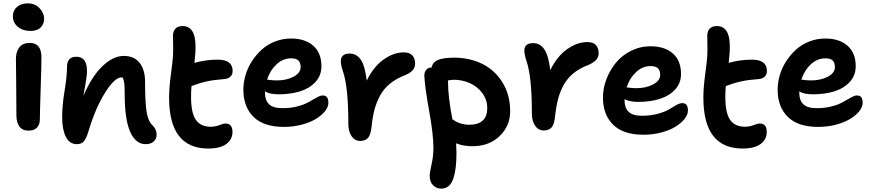

<svg xmlns="http://www.w3.org/2000/svg" viewBox="-20 -807 5165 1136"><path d="M160.2 -624Q114.3 -624 85.2 -648.7Q56.2 -673.3 56.2 -710Q56.2 -745.1 80.8 -766.1Q105.5 -787.1 144 -787.1Q187 -787.1 214.1 -758.5Q241.2 -730 241.2 -695.8Q241.2 -666.5 221.2 -645.3Q201.2 -624 160.2 -624ZM148.9 -34.2Q112.3 -34.2 94.7 -58.3Q77.1 -82.5 77.1 -125Q77.1 -228.5 75.7 -325.2Q74.2 -421.9 74.2 -458Q74.2 -501 94.7 -527.1Q115.2 -553.2 157.2 -553.2Q189 -553.2 206.8 -533Q224.6 -512.7 225.1 -472.2Q225.6 -435.1 220.7 -284.9Q215.8 -134.8 215.8 -100.1Q215.8 -70.3 199 -52.2Q182.1 -34.2 148.9 -34.2Z M841.8 45.9Q782.7 45.9 750.2 -27.1Q717.8 -100.1 717.8 -249Q717.8 -293 715.1 -314.7Q712.4 -336.4 704.6 -349.1H698.7Q658.2 -349.1 600.8 -257.3Q543.5 -165.5 502.4 -26.9Q489.7 14.6 475.1 30.3Q460.4 45.9 434.6 45.9Q391.1 45.9 369.4 2.4Q347.7 -41 347.7 -113.8Q347.7 -182.6 362.1 -270Q376.5 -357.4 376.5 -411.1Q376.5 -471.2 431.6 -471.2Q494.6 -471.2 494.6 -388.2Q494.6 -358.4 485.4 -308.1Q476.1 -257.8 473.6 -240.2Q522.5 -354.5 585.9 -415.3Q649.4 -476.1 712.4 -476.1Q773.9 -476.1 806.2 -435.1Q838.4 -394 838.4 -321.8Q838.4 -203.1 847.2 -146.5Q856 -89.8 882.8 -64.9Q906.7 -42.5 906.7 -8.8Q906.7 14.2 889.6 30Q872.6 45.9 841.8 45.9Z M1212.4 71.8Q980.5 71.8 980.5 -229Q980.5 -287.1 991.2 -366.7Q1002 -446.3 1003.4 -477.1Q1005.4 -506.8 1004.2 -547.9Q1002.9 -588.9 1003.4 -599.1Q1004.4 -622.6 1018.3 -637.7Q1032.2 -652.8 1060.5 -652.8Q1102.5 -652.8 1121.6 -616Q1140.6 -579.1 1136.2 -499Q1136.2 -497.1 1130.4 -435.1Q1198.7 -454.1 1267.6 -454.1Q1356.4 -454.1 1356.4 -387.2Q1356.4 -365.2 1342.5 -352.8Q1328.6 -340.3 1304.2 -338.9Q1244.6 -334.5 1202.6 -325.2Q1160.6 -315.9 1113.3 -297.9Q1110.4 -267.6 1110.4 -234.9Q1110.4 -138.2 1138.9 -97.7Q1167.5 -57.1 1226.6 -57.1Q1252.9 -57.1 1277.6 -66.7Q1302.2 -76.2 1313.5 -76.2Q1355.5 -76.2 1355.5 -25.9Q1355.5 17.6 1319.3 44.7Q1283.2 71.8 1212.4 71.8Z M1660.2 -56.2Q1539.6 -56.2 1479.7 -115.7Q1419.9 -175.3 1419.9 -275.9Q1419.9 -318.4 1432.4 -361.6Q1444.8 -404.8 1469.7 -443.6Q1494.6 -482.4 1528.1 -512.9Q1561.5 -543.5 1606.7 -561.3Q1651.9 -579.1 1702.1 -579.1Q1784.7 -579.1 1833.3 -536.6Q1881.8 -494.1 1881.8 -415Q1881.8 -360.8 1847.2 -322.8Q1812.5 -284.7 1756.3 -266.8Q1700.2 -249 1628.9 -249Q1575.2 -249 1547.9 -266.1V-257.8Q1547.9 -213.9 1571.8 -190.4Q1595.7 -167 1650.9 -167Q1692.9 -167 1728.5 -174.8Q1764.2 -182.6 1787.1 -193.6Q1810.1 -204.6 1828.4 -215.6Q1846.7 -226.6 1861.8 -234.4Q1877 -242.2 1889.2 -242.2Q1906.7 -242.2 1914.8 -231.4Q1922.9 -220.7 1922.9 -198.2Q1922.9 -173.8 1902.6 -148.7Q1882.3 -123.5 1848.4 -103Q1814.5 -82.5 1764.6 -69.3Q1714.8 -56.2 1660.2 -56.2ZM1702.1 -461.9Q1654.3 -461.9 1616.2 -426.5Q1578.1 -391.1 1560.1 -335.9Q1593.3 -331.1 1616.2 -331.1Q1675.3 -331.1 1717 -353.3Q1758.8 -375.5 1758.8 -410.2Q1758.8 -436.5 1745.6 -449.2Q1732.4 -461.9 1702.1 -461.9Z M2041 -73.2Q2041 -290.5 2009.8 -382.8Q1996.6 -420.4 1996.6 -445.8Q1996.6 -466.3 2009.3 -478.3Q2022 -490.2 2048.8 -490.2Q2089.4 -490.2 2114.3 -454.3Q2139.2 -418.5 2149.9 -330.1Q2189.5 -411.6 2249 -454.3Q2308.6 -497.1 2369.6 -497.1Q2403.3 -497.1 2419.7 -479.2Q2436 -461.4 2436 -430.2Q2436 -408.2 2421.9 -391.6Q2407.7 -375 2376 -361.8Q2324.7 -342.3 2288.1 -312.5Q2251.5 -282.7 2229.5 -242.7Q2207.5 -202.6 2196 -159.4Q2184.6 -116.2 2178.7 -60.1Q2173.8 -10.3 2158 8.3Q2142.1 26.9 2110.8 26.9Q2079.6 26.9 2060.3 -1Q2041 -28.8 2041 -73.2Z M2774.9 58.1Q2721.2 58.1 2678.7 41Q2680.7 75.2 2680.7 94.2Q2680.7 141.6 2677 177.2Q2673.3 212.9 2663.8 244.4Q2654.3 275.9 2636 292.5Q2617.7 309.1 2590.8 309.1Q2563 309.1 2542.7 289.6Q2522.5 270 2522.5 231.9Q2522.5 211.9 2533.4 165Q2544.4 118.2 2544.4 66.9Q2544.4 -11.7 2519 -151.4Q2493.7 -291 2490.7 -357.9Q2490.2 -380.9 2502.2 -394.5Q2514.2 -408.2 2533.7 -407.2Q2539.6 -439 2571.5 -452.4Q2603.5 -465.8 2666.5 -465.8Q2758.8 -465.8 2833.5 -429Q2908.2 -392.1 2953.4 -318.8Q2998.5 -245.6 2998.5 -147.9Q2998.5 -62.5 2936.5 -2.2Q2874.5 58.1 2774.9 58.1ZM2630.9 -319.8Q2630.9 -234.4 2656.7 -101.1Q2672.4 -90.8 2681.9 -85.7Q2691.4 -80.6 2711.9 -74.7Q2732.4 -68.8 2754.9 -68.8Q2862.8 -68.8 2862.8 -167Q2862.8 -217.3 2833.3 -256.6Q2803.7 -295.9 2759.3 -315.4Q2714.8 -335 2665.5 -335Q2654.3 -335 2629.9 -331.1Q2630.9 -327.1 2630.9 -319.8Z M3127 -134.8Q3127 -351.6 3095.7 -443.8Q3082.5 -482.9 3082.5 -507.8Q3082.5 -551.8 3134.8 -551.8Q3175.3 -551.8 3200.2 -515.9Q3225.1 -480 3235.8 -392.1Q3275.4 -473.1 3335 -515.6Q3394.5 -558.1 3455.6 -558.1Q3489.3 -558.1 3505.6 -540.5Q3522 -522.9 3522 -492.2Q3522 -470.2 3507.8 -453.6Q3493.7 -437 3461.9 -422.9Q3410.6 -403.8 3374 -374.3Q3337.4 -344.7 3315.4 -304.7Q3293.5 -264.6 3282 -221.4Q3270.5 -178.2 3264.6 -122.1Q3259.8 -71.3 3243.9 -53.2Q3228 -35.2 3196.8 -35.2Q3165.5 -35.2 3146.2 -62.7Q3127 -90.3 3127 -134.8Z M3787.6 -9.8Q3667 -9.8 3607.2 -69.6Q3547.4 -129.4 3547.4 -230Q3547.4 -283.7 3567.6 -337.4Q3587.9 -391.1 3623.3 -434.8Q3658.7 -478.5 3712.9 -505.9Q3767.1 -533.2 3829.6 -533.2Q3912.1 -533.2 3960.7 -491Q4009.3 -448.7 4009.3 -369.1Q4009.3 -315.4 3974.6 -277.6Q3939.9 -239.7 3883.8 -221.9Q3827.6 -204.1 3756.3 -204.1Q3705.1 -204.1 3675.3 -220.2V-212.9Q3675.3 -168.9 3699.2 -145.5Q3723.1 -122.1 3778.3 -122.1Q3829.6 -122.1 3872.3 -133.8Q3915 -145.5 3937.3 -159.4Q3959.5 -173.3 3981 -185.1Q4002.4 -196.8 4016.6 -196.8Q4034.2 -196.8 4042.2 -186Q4050.3 -175.3 4050.3 -152.8Q4050.3 -128.4 4030 -103Q4009.8 -77.6 3975.8 -56.9Q3941.9 -36.1 3891.8 -22.9Q3841.8 -9.8 3787.6 -9.8ZM3829.6 -416Q3781.7 -416 3743.7 -380.6Q3705.6 -345.2 3687.5 -290Q3720.7 -285.2 3743.7 -285.2Q3802.7 -285.2 3844.5 -307.6Q3886.2 -330.1 3886.2 -363.8Q3886.2 -390.1 3872.8 -403.1Q3859.4 -416 3829.6 -416Z M4373.5 71.8Q4141.6 71.8 4141.6 -229Q4141.6 -287.1 4152.3 -366.7Q4163.1 -446.3 4164.6 -477.1Q4166.5 -506.8 4165.3 -547.9Q4164.1 -588.9 4164.6 -599.1Q4165.5 -622.6 4179.4 -637.7Q4193.4 -652.8 4221.7 -652.8Q4263.7 -652.8 4282.7 -616Q4301.8 -579.1 4297.4 -499Q4297.4 -497.1 4291.5 -435.1Q4359.9 -454.1 4428.7 -454.1Q4517.6 -454.1 4517.6 -387.2Q4517.6 -365.2 4503.7 -352.8Q4489.7 -340.3 4465.3 -338.9Q4405.8 -334.5 4363.8 -325.2Q4321.8 -315.9 4274.4 -297.9Q4271.5 -267.6 4271.5 -234.9Q4271.5 -138.2 4300 -97.7Q4328.6 -57.1 4387.7 -57.1Q4414.1 -57.1 4438.7 -66.7Q4463.4 -76.2 4474.6 -76.2Q4516.6 -76.2 4516.6 -25.9Q4516.6 17.6 4480.5 44.7Q4444.3 71.8 4373.5 71.8Z M4821.3 -56.2Q4700.7 -56.2 4640.9 -115.7Q4581.1 -175.3 4581.1 -275.9Q4581.1 -318.4 4593.5 -361.6Q4606 -404.8 4630.9 -443.6Q4655.8 -482.4 4689.2 -512.9Q4722.7 -543.5 4767.8 -561.3Q4813 -579.1 4863.3 -579.1Q4945.8 -579.1 4994.4 -536.6Q5043 -494.1 5043 -415Q5043 -360.8 5008.3 -322.8Q4973.6 -284.7 4917.5 -266.8Q4861.3 -249 4790 -249Q4736.3 -249 4709 -266.1V-257.8Q4709 -213.9 4732.9 -190.4Q4756.8 -167 4812 -167Q4854 -167 4889.6 -174.8Q4925.3 -182.6 4948.2 -193.6Q4971.2 -204.6 4989.5 -215.6Q5007.8 -226.6 5022.9 -234.4Q5038.1 -242.2 5050.3 -242.2Q5067.9 -242.2 5075.9 -231.4Q5084 -220.7 5084 -198.2Q5084 -173.8 5063.7 -148.7Q5043.5 -123.5 5009.5 -103Q4975.6 -82.5 4925.8 -69.3Q4876 -56.2 4821.3 -56.2ZM4863.3 -461.9Q4815.4 -461.9 4777.3 -426.5Q4739.3 -391.1 4721.2 -335.9Q4754.4 -331.1 4777.3 -331.1Q4836.4 -331.1 4878.2 -353.3Q4919.9 -375.5 4919.9 -410.2Q4919.9 -436.5 4906.7 -449.2Q4893.6 -461.9 4863.3 -461.9Z"/></svg>

Font: Shantell Sans Bouncy
Style: Regular
Weight: 600
Designer: Stephen Nixon, Anya Danilova, Shantell Martin
Foundry: Arrow Type
Version: Version 1.006;[9816181b4]